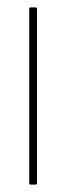

<svg xmlns="http://www.w3.org/2000/svg" viewBox="-20 -499 178 519"><path d="M62 0Q59 0 59 -4V-475Q59 -479 62 -479H76Q80 -479 80 -475V-4Q80 0 76 0Z"/></svg>

Font: Sofia Sans Extra Condensed Thin
Style: Regular
Weight: 250
Version: Version 4.100